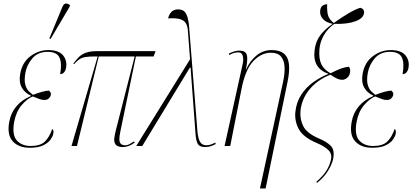

<svg xmlns="http://www.w3.org/2000/svg" viewBox="-20 -825 2330 1085"><path d="M148 10Q86 10 52.5 -26Q19 -62 32 -135Q41 -187 73 -224.5Q105 -262 154 -282V-285Q120 -300 103 -330.5Q86 -361 94 -407Q105 -472 151.5 -507Q198 -542 253 -542Q312 -542 336.5 -512Q361 -482 353 -440Q350 -425 341.5 -415.5Q333 -406 320 -406Q331 -468 316 -500Q301 -532 249 -532Q194 -532 162.5 -495Q131 -458 123 -411Q116 -369 123.5 -344.5Q131 -320 144 -308Q157 -296 166 -289Q195 -300 219 -306.5Q243 -313 257 -313Q261 -309 265 -303.5Q269 -298 267 -288Q265 -278 256 -269Q247 -260 231 -260Q218 -260 204 -265Q190 -270 165 -280Q133 -267 102 -230.5Q71 -194 60 -136Q47 -63 75 -31.5Q103 0 154 0Q207 0 233 -24.5Q259 -49 275 -96Q285 -91 281 -69Q279 -56 266.5 -37.5Q254 -19 226 -4.5Q198 10 148 10ZM266 -605 259 -608 333 -787Q341 -805 353 -805Q365 -805 375 -796L374 -788Z M384 0 532 -506H516Q482 -506 462 -502.5Q442 -499 428 -489.5Q414 -480 398 -462L394 -465Q410 -487 425.5 -502.5Q441 -518 465 -527Q489 -536 529 -536H859L848 -506H748L661 -86Q650 -36 657.5 -20Q665 -4 687 -4Q700 -4 713.5 -11.5Q727 -19 737 -26L741 -19Q707 6 675 6Q644 6 633.5 -8Q623 -22 626 -45Q629 -68 636 -94L741 -506H538L415 0Z M750 0 1054 -490 1042 -647Q1041 -674 1031.5 -691.5Q1022 -709 998.5 -716.5Q975 -724 930 -721Q935 -744 949 -758Q963 -772 986 -772Q1006 -772 1018.5 -763Q1031 -754 1039 -729.5Q1047 -705 1050 -658L1096 -79Q1100 -41 1111 -22.5Q1122 -4 1147 -4Q1161 -4 1176 -10Q1191 -16 1197 -19L1199 -11Q1186 -4 1171.5 1Q1157 6 1140 6Q1109 6 1098.5 -10.5Q1088 -27 1085 -67L1057 -443H1053L784 0Z M1449 240 1580 -364Q1590 -411 1588 -447.5Q1586 -484 1568 -505.5Q1550 -527 1511 -527Q1456 -527 1411 -479Q1366 -431 1345 -323L1281 0H1249L1352 -466Q1357 -492 1351.5 -510.5Q1346 -529 1328 -529Q1319 -529 1307 -527Q1295 -525 1275 -514L1273 -522Q1289 -530 1303.5 -534.5Q1318 -539 1334 -539Q1367 -539 1374.5 -515.5Q1382 -492 1369 -431H1370Q1392 -481 1429.5 -511.5Q1467 -542 1514 -542Q1582 -542 1603 -498.5Q1624 -455 1605 -363L1481 240Z M1772 208 1767 203Q1804 171 1823.5 141Q1843 111 1850 78Q1858 46 1836.5 24Q1815 2 1770 -17Q1694 -49 1669 -94.5Q1644 -140 1649 -192Q1655 -248 1682.5 -290Q1710 -332 1751 -361Q1792 -390 1835 -407L1836 -408Q1793 -422 1772 -455Q1751 -488 1758 -543Q1764 -593 1792 -628.5Q1820 -664 1860 -690Q1823 -698 1805.5 -717Q1788 -736 1789 -760Q1790 -783 1801.5 -792Q1813 -801 1829 -801Q1827 -772 1832 -745Q1837 -718 1866 -695Q1912 -728 1951.5 -751Q1991 -774 2016 -781Q2040 -775 2037 -751Q2034 -722 1989 -705Q1944 -688 1869 -690Q1831 -663 1809.5 -625Q1788 -587 1785 -545Q1781 -493 1796 -462Q1811 -431 1848 -411Q1883 -429 1906.5 -437.5Q1930 -446 1952 -448Q1957 -441 1958.5 -432.5Q1960 -424 1957 -411Q1954 -395 1941 -384.5Q1928 -374 1914 -374Q1901 -374 1887.5 -379.5Q1874 -385 1847 -403Q1772 -373 1728 -318.5Q1684 -264 1678 -197Q1674 -151 1694 -111.5Q1714 -72 1781 -43Q1827 -24 1850 0Q1873 24 1862 76Q1855 106 1832.5 142Q1810 178 1772 208Z M2083 10Q2021 10 1987.5 -26Q1954 -62 1967 -135Q1976 -187 2008 -224.5Q2040 -262 2089 -282V-285Q2055 -300 2038 -330.5Q2021 -361 2029 -407Q2040 -472 2086.5 -507Q2133 -542 2188 -542Q2247 -542 2271.5 -512Q2296 -482 2288 -440Q2285 -425 2276.5 -415.5Q2268 -406 2255 -406Q2266 -468 2251 -500Q2236 -532 2184 -532Q2129 -532 2097.5 -495Q2066 -458 2058 -411Q2051 -369 2058.5 -344.5Q2066 -320 2079 -308Q2092 -296 2101 -289Q2130 -300 2154 -306.5Q2178 -313 2192 -313Q2196 -309 2200 -303.5Q2204 -298 2202 -288Q2200 -278 2191 -269Q2182 -260 2166 -260Q2153 -260 2139 -265Q2125 -270 2100 -280Q2068 -267 2037 -230.5Q2006 -194 1995 -136Q1982 -63 2010 -31.5Q2038 0 2089 0Q2142 0 2168 -24.5Q2194 -49 2210 -96Q2220 -91 2216 -69Q2214 -56 2201.5 -37.5Q2189 -19 2161 -4.5Q2133 10 2083 10Z"/></svg>

Font: Noto Serif Display ExtraCondensed Thin
Style: Italic
Weight: 100
Width: 2
Italic angle: -12°
Designer: Monotype Design Team
Foundry: Monotype Imaging Inc.
Version: Version 2.009